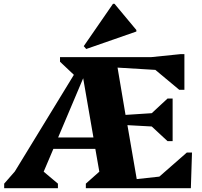

<svg xmlns="http://www.w3.org/2000/svg" viewBox="-20 -991 1063 1011"><path d="M2 0V-24L58 -88L369 -597L296 -666V-690H774L931 -706H951V-518H924L798 -623L599 -635L641 -386L779 -395L862 -472H889V-248H862L779 -325L651 -332L700 -48L819 -61L964 -188H991L985 0H432V-24L503 -87L482 -207H261L210 -87L285 -24V0ZM286 -267H472L418 -579ZM434 -733 421 -748 575 -971H583L698 -833V-825Z"/></svg>

Font: Platypi ExtraBold
Style: Regular
Weight: 800
Designer: David Sargent
Foundry: Bolt Cutter Type
Version: Version 1.200; ttfautohint (v1.8.4.7-5d5b)